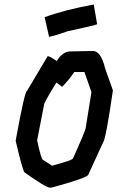

<svg xmlns="http://www.w3.org/2000/svg" viewBox="-20 -857 573 856"><path d="M393.6 -629.9Q429.7 -629.9 448.2 -553.7L483.4 -454.1Q452.1 -239.3 440.4 -223.6L374 -79.1Q374 -65.4 210 -20.5H202.1Q184.6 -20.5 88.9 -88.9Q79.1 -103.5 49.8 -229.5Q90.3 -452.1 100.6 -452.1L192.4 -606.4H194.3Q201.7 -606.4 233.4 -585Q258.3 -627.9 295.9 -627.9H303.7ZM311.5 -536.1Q283.2 -495.6 256.8 -469.7L231.4 -489.3Q176.8 -399.9 176.8 -391.6L145.5 -231.4Q164.1 -143.6 172.9 -143.6L211.9 -118.2Q305.7 -143.1 305.7 -151.4Q362.3 -276.9 362.3 -288.1L387.7 -446.3L356.4 -536.1ZM398.1 -836.9 413 -749Q409.3 -745.1 281.9 -717.8Q233.7 -700.2 198.9 -692.4L179 -780.3Q269.4 -813.5 398.1 -836.9Z"/></svg>

Font: ww_drahtTSB
Style: Regular
Weight: 400
Designer: Dr. Wolfgang Wiebecke
Version: Version 1.06 May 21, 2010, initial release